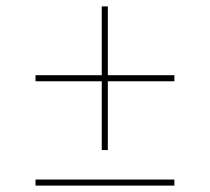

<svg xmlns="http://www.w3.org/2000/svg" viewBox="-20 -628 655 600"><path d="M307 -393 298 -384V-608H317V-384L308 -393H525V-374H308L317 -383V-159H298V-383L307 -374H91V-393ZM525 -67V-48H91V-67Z"/></svg>

Font: Bitter Thin
Style: Regular
Weight: 100
Designer: Sol Matas, and Bitter project Authors
Foundry: Sol Matas
Version: Version 2.002